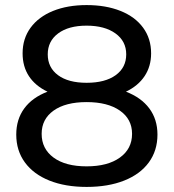

<svg xmlns="http://www.w3.org/2000/svg" viewBox="-20 -728 684 756"><path d="M600 -198Q600 -135 566 -88.5Q532 -42 469 -17Q406 8 321 8Q237 8 174.5 -17Q112 -42 78 -88.5Q44 -135 44 -198Q44 -258 75.5 -301Q107 -344 167 -367Q119 -390 94 -428Q69 -466 69 -518Q69 -576 100.5 -619Q132 -662 189 -685Q246 -708 321 -708Q397 -708 454.5 -685Q512 -662 543.5 -619Q575 -576 575 -518Q575 -467 549.5 -428.5Q524 -390 476 -367Q536 -344 568 -301Q600 -258 600 -198ZM168 -514Q168 -462 208.5 -432Q249 -402 321 -402Q394 -402 435.5 -432Q477 -462 477 -514Q477 -566 434.5 -596.5Q392 -627 321 -627Q250 -627 209 -596.5Q168 -566 168 -514ZM500 -201Q500 -259 452 -292.5Q404 -326 321 -326Q238 -326 191 -292.5Q144 -259 144 -201Q144 -142 191 -107.5Q238 -73 321 -73Q404 -73 452 -107.5Q500 -142 500 -201Z"/></svg>

Font: APTA Sans Medium
Style: Bold
Weight: 500
Version: Version 7.200